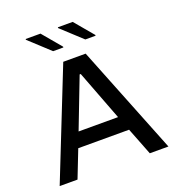

<svg xmlns="http://www.w3.org/2000/svg" viewBox="-156 -1017 1052 1143"><g transform="rotate(-20 370.0 -446.0)"><path d="M26 0 299 -688H441L715 0H597L529 -174H207L139 0ZM243 -267H493L372 -584H365ZM533 -768H468L339 -887V-892H433L533 -773ZM329 -768H264L135 -887V-892H229L329 -773Z"/></g></svg>

Font: Saira SemiExpanded Medium
Style: Regular
Weight: 500
Width: 6
Designer: Hector Gatti with collaboration of the Omnibus-Type team
Foundry: Omnibus-Type
Version: Version 1.101